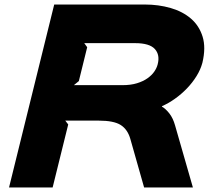

<svg xmlns="http://www.w3.org/2000/svg" viewBox="-20 -830 948 850"><path d="M834 0H618L557 -215Q545 -257 514.5 -276.5Q484 -296 417 -296H269L282 -279L213 0H20L220 -810H621Q682 -810 735.5 -794.5Q789 -779 825.5 -747.5Q862 -716 877 -667.5Q892 -619 876 -552Q868 -522 850 -493Q832 -464 807.5 -438.5Q783 -413 754 -392.5Q725 -372 697 -360V-358Q714 -348 730 -327.5Q746 -307 755 -275ZM678 -545Q689 -587 665.5 -613Q642 -639 578 -639H353L366 -621L329 -471L307 -453H522Q559 -453 586.5 -461.5Q614 -470 633 -483.5Q652 -497 663 -513Q674 -529 678 -545Z"/></svg>

Font: TypoPRO Sinkin Sans
Style: 800 Black Italic
Weight: 900
Italic angle: -112°
Designer: Keith Bates
Foundry: K-Type
Version: Sinkin Sans (version 1.0)  by Keith Bates   •   © 2014   www